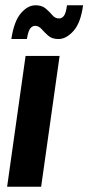

<svg xmlns="http://www.w3.org/2000/svg" viewBox="-20 -708 335 728"><path d="M7 0 77 -496H206L136 0ZM23 -560Q33 -627 59 -657.5Q85 -688 115 -688Q139 -688 153.5 -675.5Q168 -663 178.5 -650.5Q189 -638 204 -638Q214 -638 222 -647.5Q230 -657 234 -688H295Q286 -621 258.5 -590.5Q231 -560 202 -560Q177 -560 163 -572.5Q149 -585 138 -597.5Q127 -610 113 -610Q103 -610 95 -600.5Q87 -591 82 -560Z"/></svg>

Font: Host Grotesk
Style: Bold Italic
Weight: 700
Italic angle: -8°
Designer: Doğukan Karapınar
Foundry: Element Type
Version: Version 1.003; ttfautohint (v1.8.4.7-5d5b)